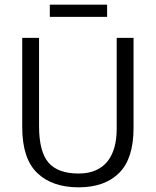

<svg xmlns="http://www.w3.org/2000/svg" viewBox="-20 -792 666 821"><path d="M75 -630H147V-253Q147 -143 187.5 -96.5Q228 -50 316 -50Q359 -50 390 -64Q421 -78 440.5 -103Q460 -128 469.5 -163Q479 -198 479 -241V-630H551V-244Q551 -114 489.5 -52.5Q428 9 316 9Q203 9 139 -52.5Q75 -114 75 -249ZM438 -772V-720H193V-772Z"/></svg>

Font: Mukta Malar Light
Style: Regular
Weight: 300
Designer: Aadarsh Rajan, Girish Dalvi, Yashodeep Gholap
Foundry: Ek Type
Version: Version 2.538;PS 1.000;hotconv 16.6.51;makeotf.lib2.5.65220;